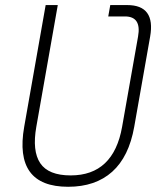

<svg xmlns="http://www.w3.org/2000/svg" viewBox="-20 -713 626 743"><path d="M406.7 -693.4H472.2Q582.5 -693.4 561 -571.3L499.5 -222.7Q479 -106.4 414.1 -48.3Q349.1 9.8 243.7 9.8Q32.7 9.8 73.7 -222.7L156.7 -693.4H203.6L120.6 -222.7Q104 -128.9 135.7 -81.5Q167.5 -34.2 253.4 -34.2Q419.4 -34.2 452.6 -222.7L514.2 -571.3Q528.3 -649.4 463.4 -649.4H398.9Z"/></svg>

Font: Cascadia Code NF ExtraLight
Style: Italic
Weight: 200
Italic angle: -10°
Monospace: yes
Designer: Aaron Bell
Foundry: Saja Typeworks
Version: Version 2404.023; ttfautohint (v1.8.4)